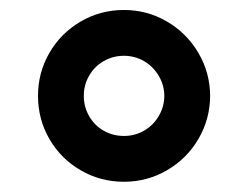

<svg xmlns="http://www.w3.org/2000/svg" viewBox="-20 -752 492 381"><path d="M55.4 -561.8Q55.4 -608 78.1 -647.2Q100.9 -686.4 140.1 -709.3Q179.3 -732.2 225.9 -732.2Q272 -732.2 311.3 -709.3Q350.5 -686.4 373.6 -647.2Q396.7 -608 397 -561.8Q396.7 -515.3 373.6 -476Q350.5 -436.8 311.3 -414.1Q272 -391.3 225.9 -391.3Q179.3 -391.3 140.1 -414.1Q100.9 -436.8 78.1 -476Q55.4 -515.3 55.4 -561.8ZM306.1 -561.8Q305.8 -583.5 294.9 -601.7Q284.1 -620 265.8 -630.7Q247.5 -641.3 225.9 -641.3Q204.2 -641.3 185.7 -630.7Q167.3 -620 156.8 -601.7Q146.3 -583.5 146.3 -561.8Q146.3 -540.1 156.8 -521.7Q167.3 -503.2 185.7 -492.7Q204.2 -482.2 225.9 -482.2Q247.5 -482.2 265.8 -492.7Q284.1 -503.2 294.9 -521.5Q305.8 -539.8 306.1 -561.8Z"/></svg>

Font: Riot Sans
Style: Bold
Weight: 600
Designer: Rasmus Andersson
Foundry: rsms
Version: Version 4.001